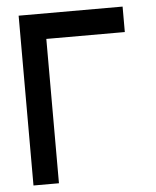

<svg xmlns="http://www.w3.org/2000/svg" viewBox="-50 -727 626 770"><g transform="rotate(-5 262.5 -342.0)"><path d="M53.7 0V-683.6H472.2V-581.1H156.2V0Z"/></g></svg>

Font: Anka/Coder Condensed
Style: Bold
Weight: 700
Width: 4
Monospace: yes
Version: Version 001.100